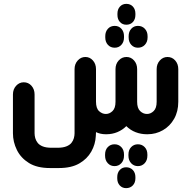

<svg xmlns="http://www.w3.org/2000/svg" viewBox="-20 -695 990 994"><path d="M588 -624Q588 -647 601 -661Q614 -675 634 -675Q655 -675 668 -661Q681 -647 681 -624V-618Q681 -595 668 -581Q655 -567 634 -567Q614 -567 601 -581Q588 -595 588 -618ZM574 -448Q552 -448 538.5 -463Q525 -478 525 -501V-508Q525 -531 538.5 -546Q552 -561 574 -561Q595 -561 608.5 -546Q622 -531 622 -508V-501Q622 -478 608.5 -463Q595 -448 574 -448ZM694 -448Q673 -448 659.5 -463Q646 -478 646 -501V-508Q646 -531 659.5 -546Q673 -561 694 -561Q716 -561 730 -546Q744 -531 744 -508V-501Q744 -478 730 -463Q716 -448 694 -448ZM634 -42Q614 -22 587.5 -11Q561 0 531 0H527Q513 0 500 -3Q487 -6 477 -11L476 9Q474 52 452.5 90Q431 128 390 151.5Q349 175 285 175H239Q172 175 130 149Q88 123 67.5 81.5Q47 40 47 -5V-206Q47 -233 63.5 -251Q80 -269 103 -269Q127 -269 143 -251Q159 -233 159 -206V-5Q159 7 162.5 20Q166 33 175 44.5Q184 56 201.5 63Q219 70 248 70H277Q305 70 323 63Q341 56 350 44.5Q359 33 362.5 20Q366 7 366 -5V-337Q366 -364 382.5 -382Q399 -400 422 -400Q445 -400 461 -382Q477 -364 477 -337V-169Q477 -134 493 -119.5Q509 -105 528 -105Q547 -105 562.5 -120Q578 -135 578 -168V-337Q578 -364 594.5 -382Q611 -400 635 -400Q658 -400 674 -382Q690 -364 690 -337V-168Q690 -135 705.5 -120Q721 -105 741 -105Q760 -105 775.5 -120Q791 -135 791 -168V-337Q791 -364 807.5 -382Q824 -400 847 -400Q871 -400 887 -382Q903 -364 903 -337V-168Q903 -118 881.5 -80Q860 -42 823.5 -21Q787 0 744 0H740Q710 0 682.5 -10.5Q655 -21 634 -42ZM573 165Q552 165 538 150Q524 135 524 111V105Q524 81 538 66.5Q552 52 573 52Q594 52 608 66.5Q622 81 622 105V111Q622 135 608 150Q594 165 573 165ZM694 165Q673 165 659 150Q645 135 645 111V105Q645 81 659 66.5Q673 52 694 52Q715 52 729 66.5Q743 81 743 105V111Q743 135 729 150Q715 165 694 165ZM587 222Q587 199 600 185Q613 171 633 171Q654 171 667.5 185Q681 199 681 222V228Q681 251 667.5 265Q654 279 633 279Q613 279 600 265Q587 251 587 228Z"/></svg>

Font: Beiruti
Style: Bold
Weight: 700
Designer: Arlette Boutros
Foundry: Boutros
Version: Version 1.41